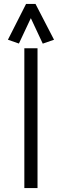

<svg xmlns="http://www.w3.org/2000/svg" viewBox="-20 -962 317 982"><path d="M161.6 -941.9 256.3 -758.8 198.7 -738.8 137.7 -869.1 76.7 -739.3 20.5 -758.8 113.3 -941.9ZM171.9 -715.3V0H104.5V-715.3Z"/></svg>

Font: AnjaliOldLipi
Style: Regular
Weight: 400
Designer: Kevin & Siji
Foundry: Core : Kevin & Siji
Modification : Hiran Venugopalan
Opentype mlm2 support: Rajeesh Nambiar
New Feature Table : Santhosh
Version: Version 7.1.0+20221109